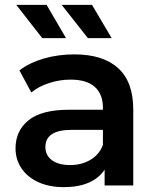

<svg xmlns="http://www.w3.org/2000/svg" viewBox="-20 -764 647 791"><path d="M529 -313V0H411V-65Q388 -30 345.5 -11.5Q303 7 243 7Q183 7 138 -13.5Q93 -34 68.5 -70.5Q44 -107 44 -153Q44 -225 97.5 -268.5Q151 -312 266 -312H404V-320Q404 -376 370.5 -406Q337 -436 271 -436Q226 -436 182.5 -422Q139 -408 109 -383L60 -474Q102 -506 161 -523Q220 -540 286 -540Q404 -540 466.5 -483.5Q529 -427 529 -313ZM404 -167V-229H275Q167 -229 167 -158Q167 -124 194 -104Q221 -84 269 -84Q316 -84 352.5 -105.5Q389 -127 404 -167ZM47 -744H172L252 -607H154ZM234 -744H359L440 -607H342Z"/></svg>

Font: APTA Sans SemiBold
Style: Bold
Weight: 600
Version: Version 7.200